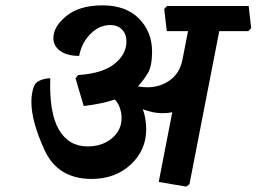

<svg xmlns="http://www.w3.org/2000/svg" viewBox="-20 -672 962 720"><path d="M180.2 -529.3Q180.2 -572.3 229 -612.1Q277.8 -651.9 364.7 -651.9Q452.1 -651.9 501.2 -602.3Q550.3 -552.7 550.3 -478.5Q550.3 -424.3 534.2 -397.5Q518.1 -370.6 497.1 -348.1Q506.8 -346.2 515.9 -345.5Q524.9 -344.7 532.7 -344.7Q580.6 -344.7 617.4 -371.3Q654.3 -397.9 664.1 -447.8L685.1 -555.2H605.5L595.7 -638.2L606.4 -649.4H912.6L921.9 -566.4L911.6 -555.2H802.2L690.4 19L678.2 27.8L575.2 10.3L626 -251Q615.2 -249 607.4 -248.3Q599.6 -247.6 590.3 -247.6Q570.8 -247.6 554.2 -251Q537.6 -254.4 515.6 -262.2Q522 -246.1 525.1 -225.8Q528.3 -205.6 528.3 -187.5Q528.3 -108.4 470 -54.7Q411.6 -1 323.7 -1Q196.8 -1 147.2 -108.9Q97.7 -216.8 97.7 -289.6Q97.7 -324.2 107.9 -349.6Q118.2 -375 168.5 -378.9Q164.1 -249 200.7 -186Q237.3 -123 308.6 -123Q363.3 -123 399.7 -153.3Q436 -183.6 436 -230Q436 -248.5 429.4 -267.6Q422.9 -286.6 410.2 -298.8Q385.7 -290.5 356.7 -284.4Q327.6 -278.3 293.9 -274.4L263.2 -378.4L272.9 -390.6Q364.3 -396.5 409.2 -432.4Q454.1 -468.3 454.1 -516.6Q454.1 -544.4 437.5 -561.3Q420.9 -578.1 393.6 -578.1Q352.5 -578.1 319.3 -544.9Q286.1 -511.7 276.9 -462.4Q231.4 -462.4 205.8 -481Q180.2 -499.5 180.2 -529.3Z"/></svg>

Font: Sitara
Style: Bold Italic
Weight: 700
Italic angle: -11°
Designer: Neelakash Kshetrimayum
Foundry: Neelakash Kshetrimayum
Version: Version 1.000;PS Version 1.000;PS 1.0;hotconv 1.;hotconv 1.0